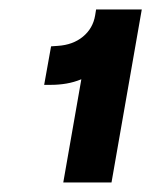

<svg xmlns="http://www.w3.org/2000/svg" viewBox="-20 -720 320 406"><path d="M88.4 -540.6H73.4L88 -622L102 -623Q134.2 -625 155.4 -642.5Q176.6 -660 181.2 -687.6L183.2 -700H279.8L215.8 -334.2H113.8L152 -552.4Q136.4 -546 120.4 -543.3Q104.4 -540.6 88.4 -540.6Z"/></svg>

Font: Fixel Italic Variable Display Thin
Style: Italic
Weight: 100
Italic angle: -10°
Designer: AlfaBravo + MacPaw
Foundry: Kyrylo Tkachov, Marchela Mozhyna, Serhii Makarenko, Maria Weinstein, Zakhar Kryvoshyya
Version: Version 1.210;Glyphs 3.2 (3217)